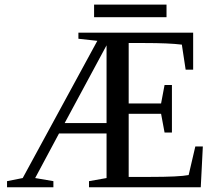

<svg xmlns="http://www.w3.org/2000/svg" viewBox="-20 -793 929 813"><path d="M356.9 -25.9 431.2 -39.1V-228H230L128.9 -39.1L206.1 -25.9V0H9.8V-25.9L76.2 -39.1L392.1 -620.1L312 -628.9V-654.8H797.9V-498H766.1L750 -604Q695.3 -610.8 591.8 -610.8H524.9V-355H662.1L676.8 -433.1H708V-231.9H676.8L662.1 -311H524.9V-43.9H613.8Q739.7 -43.9 778.8 -51.8L807.1 -172.9H838.9L830.1 0H356.9ZM431.2 -272V-601.1L253.9 -272ZM378.4 -720.2V-773.4H685.1V-720.2Z"/></svg>

Font: Liberation Serif
Style: Regular
Weight: 400
Designer: Steve Matteson
Foundry: Ascender Corporation
Version: Version 2.1.5